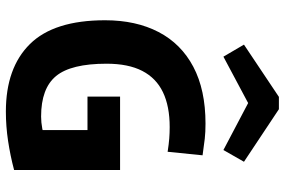

<svg xmlns="http://www.w3.org/2000/svg" viewBox="-178 -777 970 654"><g transform="rotate(90 307.0 -450.0)"><path d="M497 -536Q471 -540 452 -541.5Q433 -543 413 -543Q342 -543 294 -520Q246 -497 221.5 -449.5Q197 -402 197 -328Q197 -207 239 -156Q281 -105 377 -105Q397 -105 418 -109Q439 -113 468 -122L423 -53V-329L493 -263H309V-374H559V-13Q510 0 460 7.5Q410 15 360 15Q211 15 130 -67Q49 -149 49 -323Q49 -428 89 -505Q129 -582 207.5 -623.5Q286 -665 401 -665Q430 -665 452.5 -662.5Q475 -660 509 -655ZM132 -796 310 -915H339L340 -815L173 -726ZM531 -796 491 -726 322 -815 323 -915H352Z"/></g></svg>

Font: Intel One Mono Light
Style: Regular
Weight: 300
Monospace: yes
Designer: Fred Shallcrass
Foundry: Frere-Jones Type LLC
Version: Version 1.004